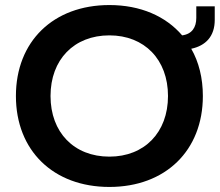

<svg xmlns="http://www.w3.org/2000/svg" viewBox="-20 -730 870 760"><path d="M413 10C635 10 783 -134 783 -350C783 -421 767 -485 737 -537C794 -549 830 -586 830 -651V-705H757V-659C757 -622 740 -595 701 -590C636 -666 536 -710 413 -710C191 -710 43 -566 43 -350C43 -134 191 10 413 10ZM413 -110C273 -110 180 -206 180 -350C180 -494 273 -590 413 -590C552 -590 645 -494 645 -350C645 -206 552 -110 413 -110Z"/></svg>

Font: Gully SemiBold
Style: Regular
Weight: 600
Designer: jaikishan Patel
Foundry: MagicType
Version: Version 1.000;Glyphs 3.2 (3242)